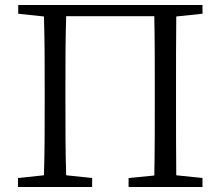

<svg xmlns="http://www.w3.org/2000/svg" viewBox="-20 -749 884 769"><path d="M791 -694V-729H53V-694L156 -683C159 -587 159 -489 159 -392V-337C159 -239 159 -142 156 -47L52 -36V0H349V-36L245 -47C242 -144 242 -244 242 -364V-392C242 -491 242 -589 245 -684H598C600 -588 600 -490 600 -392V-364C600 -243 600 -142 598 -46L495 -36V0H791V-36L686 -47C685 -143 685 -241 685 -337V-392C685 -491 685 -588 686 -683Z"/></svg>

Font: Source Han Serif
Style: Regular
Weight: 400
Designer: Ryoko NISHIZUKA 西塚涼子 (kana & ideographs); Frank Grießhammer (Latin, Greek & Cyrillic); Wenlong ZHANG 张文龙 (bopomofo); San
Foundry: Adobe Systems Incorporated
Version: Version 1.001;PS 1.001;hotconv 16.6.54;makeotf.lib2.5.65590